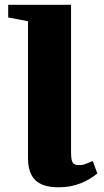

<svg xmlns="http://www.w3.org/2000/svg" viewBox="-20 -763 431 796"><path d="M223 13.5Q157 13.5 126.5 -16Q96 -45.5 96 -109V-675L14 -690.5V-743H274.5V-133Q274.5 -109.5 277.8 -97.8Q281 -86 288.5 -82.2Q296 -78.5 307 -78.5Q322 -78.5 335.5 -83.5Q349 -88.5 364.5 -95.5L383.5 -44Q353 -18.5 312.8 -2.5Q272.5 13.5 223 13.5Z"/></svg>

Font: Merriweather 60pt Black
Style: Regular
Weight: 900
Version: Version 2.100